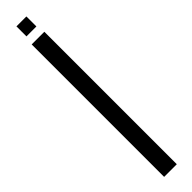

<svg xmlns="http://www.w3.org/2000/svg" viewBox="-320 -860 820 820"><g transform="rotate(-45 90.0 -450.0)"><path d="M51.5 0V-800H128V0ZM60 -840V-900.5H120V-840Z"/></g></svg>

Font: Big Shoulders Stencil Display Medium
Style: Regular
Weight: 500
Designer: Patric King
Foundry: XO Type Co
Version: Version 1.000